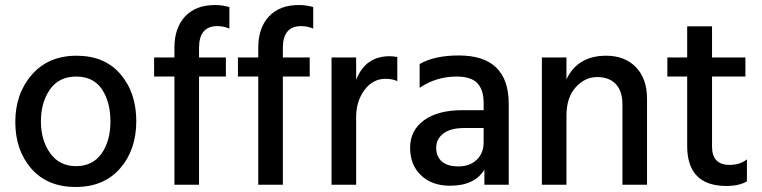

<svg xmlns="http://www.w3.org/2000/svg" viewBox="-20 -736 3035 765"><path d="M283.5 -431Q215 -431 179 -379.5Q143 -328 143 -252.5Q143 -177 180 -125.5Q217 -74 283 -74Q349 -74 384.5 -124Q420 -174 420 -252Q420 -330 386 -380.5Q352 -431 283.5 -431ZM460 -440.5Q523 -367 523 -253Q523 -139 458.5 -65Q394 9 281.5 9Q169 9 105 -64Q41 -137 41 -250Q41 -363 107 -438.5Q173 -514 285 -514Q397 -514 460 -440.5Z M880 -431H773V0H675V-431H594V-507H675V-546Q675 -625 717.5 -670.5Q760 -716 837 -716Q865 -716 894 -708V-622Q871 -632 846 -632Q773 -632 773 -545V-507H880Z M1214 -431H1107V0H1009V-431H928V-507H1009V-546Q1009 -625 1051.5 -670.5Q1094 -716 1171 -716Q1199 -716 1228 -708V-622Q1205 -632 1180 -632Q1107 -632 1107 -545V-507H1214Z M1399 0H1301V-507H1399V-418Q1436 -512 1532 -512Q1546 -512 1563 -509V-413Q1542 -422 1516 -422Q1465 -422 1432 -377Q1399 -332 1399 -270Z M1773 4Q1701 4 1657.5 -37.5Q1614 -79 1614 -147.5Q1614 -216 1669 -256.5Q1724 -297 1823 -297H1907V-326Q1907 -378 1882 -404.5Q1857 -431 1799 -431Q1718 -431 1652 -386V-481Q1711 -515 1808 -515Q2007 -515 2007 -322V0H1910V-60Q1871 4 1773 4ZM1907 -169V-226H1831Q1775 -226 1746.5 -204Q1718 -182 1718 -147.5Q1718 -113 1740 -93Q1762 -73 1807 -73Q1852 -73 1879.5 -99.5Q1907 -126 1907 -169Z M2558 0H2460V-320Q2460 -373 2433.5 -401Q2407 -429 2359 -429Q2311 -429 2274 -388.5Q2237 -348 2237 -275V0H2139V-507H2237V-420Q2282 -514 2395 -514Q2470 -514 2514 -468Q2558 -422 2558 -343Z M2875 5Q2718 5 2718 -154V-431H2639V-507H2718V-631H2817V-507H2950V-431H2817V-152Q2817 -79 2887 -79Q2928 -79 2956 -101V-13Q2923 5 2875 5Z"/></svg>

Font: Hind Colombo Medium
Style: Regular
Weight: 500
Designer: Jyotish Sonowal, Aditi Pimprikar
Foundry: Indian Type Foundry
Version: Version 1.000;PS 1.0;hotconv 1.0.86;makeotf.lib2.5.63406; tt